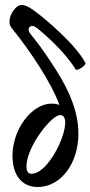

<svg xmlns="http://www.w3.org/2000/svg" viewBox="-20 -738 362 769"><path d="M131 11C224 11 294 -84 294 -202C294 -314 235 -413 183 -491C151 -540 127 -571 106 -597C95 -611 90 -621 99 -630C108 -639 119 -633 134 -621C192 -573 249 -515 283 -460C289 -452 326 -476 322 -486C284 -559 161 -664 113 -698C75 -725 55 -725 34 -696C18 -674 12 -645 25 -628C102 -533 185 -408 218 -318C209 -321 198 -323 187 -323C106 -323 30 -219 30 -114C30 -36 68 11 131 11ZM106 -42C93 -42 86 -51 86 -72C86 -149 185 -277 221 -277C284 -277 187 -42 106 -42Z"/></svg>

Font: Junicode Two Beta SemiCondensed Medium
Style: Italic
Weight: 500
Width: 4
Italic angle: -10°
Version: Version 1.063